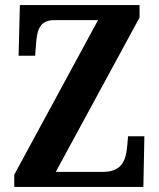

<svg xmlns="http://www.w3.org/2000/svg" viewBox="-20 -734 626 754"><path d="M36 0H543L547 -199H483L479 -155C474 -106 459 -59 385 -59H199L528 -665V-714H58L53 -515H118L122 -567C126 -619 138 -655 194 -655H365L36 -48Z"/></svg>

Font: Noto Serif Condensed
Style: Bold
Weight: 700
Width: 3
Designer: Monotype Design Team
Foundry: Monotype Imaging Inc.
Version: Version 2.015